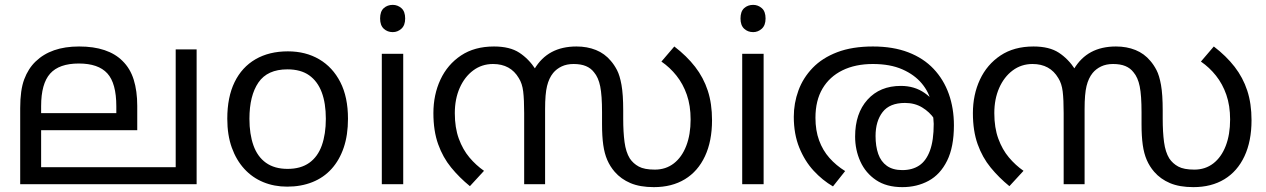

<svg xmlns="http://www.w3.org/2000/svg" viewBox="-20 -757 5202 789"><path d="M788 -554V0H63V-313Q63 -387 79.5 -431Q96 -475 126 -504Q158 -535 202.5 -550.5Q247 -566 305 -566Q365 -566 409.5 -551Q454 -536 483 -507Q515 -476 529.5 -429.5Q544 -383 544 -322V-222H149V-70H702V-554ZM304 -496Q223 -496 186 -454.5Q149 -413 149 -321V-292H458V-320Q458 -415 421 -455.5Q384 -496 304 -496Z M1410 -269Q1410 -202 1392.5 -150.5Q1375 -99 1342.5 -63Q1310 -27 1263.5 -8.5Q1217 10 1160 10Q1107 10 1062 -8.5Q1017 -27 984 -63Q951 -99 932.5 -150.5Q914 -202 914 -269Q914 -358 944 -419.5Q974 -481 1030 -513.5Q1086 -546 1163 -546Q1236 -546 1291.5 -513.5Q1347 -481 1378.5 -419.5Q1410 -358 1410 -269ZM1005 -269Q1005 -206 1021.5 -159.5Q1038 -113 1073 -88Q1108 -63 1162 -63Q1216 -63 1251 -88Q1286 -113 1302.5 -159.5Q1319 -206 1319 -269Q1319 -333 1302 -378Q1285 -423 1250.5 -447.5Q1216 -472 1161 -472Q1079 -472 1042 -418Q1005 -364 1005 -269Z M1637 -536V0H1549V-536ZM1594 -737Q1614 -737 1629.5 -723.5Q1645 -710 1645 -681Q1645 -653 1629.5 -639Q1614 -625 1594 -625Q1572 -625 1557 -639Q1542 -653 1542 -681Q1542 -710 1557 -723.5Q1572 -737 1594 -737Z M2349 -566Q2393 -566 2429 -551.5Q2465 -537 2490 -507Q2504 -491 2515.5 -469Q2527 -447 2534 -408Q2541 -369 2541 -303V-269Q2541 -214 2546.5 -173Q2552 -132 2568 -106Q2582 -85 2605 -72.5Q2628 -60 2671 -60Q2716 -60 2749 -85.5Q2782 -111 2800 -157.5Q2818 -204 2818 -266Q2818 -323 2802.5 -367.5Q2787 -412 2760 -446Q2733 -480 2698 -504L2751 -566Q2802 -527 2836.5 -482.5Q2871 -438 2888.5 -384.5Q2906 -331 2906 -263Q2906 -177 2877 -115Q2848 -53 2794.5 -20.5Q2741 12 2667 12Q2610 12 2571 -4.5Q2532 -21 2506 -51Q2487 -73 2475.5 -99.5Q2464 -126 2459 -161.5Q2454 -197 2454 -246V-295Q2454 -365 2446.5 -402Q2439 -439 2421 -460Q2408 -477 2387.5 -485.5Q2367 -494 2337 -494Q2309 -494 2288 -484Q2267 -474 2253 -457Q2236 -436 2228 -403.5Q2220 -371 2220 -309V0H2134V-292Q2134 -348 2130 -381Q2126 -414 2112 -436Q2095 -465 2068.5 -479.5Q2042 -494 2006 -494Q1960 -494 1924.5 -467.5Q1889 -441 1869 -395.5Q1849 -350 1849 -292Q1849 -232 1865.5 -187Q1882 -142 1909 -110Q1936 -78 1969 -55L1911 8Q1868 -27 1834 -68.5Q1800 -110 1780.5 -164.5Q1761 -219 1761 -292Q1761 -368 1790 -430Q1819 -492 1874.5 -529Q1930 -566 2010 -566Q2075 -566 2114 -540.5Q2153 -515 2181 -472L2176 -473Q2204 -520 2247 -543Q2290 -566 2349 -566Z M3118 -536V0H3030V-536ZM3075 -737Q3095 -737 3110.5 -723.5Q3126 -710 3126 -681Q3126 -653 3110.5 -639Q3095 -625 3075 -625Q3053 -625 3038 -639Q3023 -653 3023 -681Q3023 -710 3038 -723.5Q3053 -737 3075 -737Z M3567 -566Q3650 -566 3712.5 -542Q3775 -518 3816.5 -474Q3858 -430 3879 -371Q3900 -312 3900 -242Q3900 -153 3872 -96.5Q3844 -40 3796 -14Q3748 12 3688 12Q3623 12 3580 -17Q3537 -46 3515.5 -93.5Q3494 -141 3494 -196Q3494 -291 3545 -347.5Q3596 -404 3682 -404Q3738 -404 3779.5 -375Q3821 -346 3845 -301Q3869 -256 3871 -206L3846 -209Q3839 -240 3819.5 -268.5Q3800 -297 3769.5 -315.5Q3739 -334 3699 -334Q3636 -334 3607 -296.5Q3578 -259 3578 -198Q3578 -156 3589 -124.5Q3600 -93 3624.5 -75.5Q3649 -58 3688 -58Q3729 -58 3757.5 -77Q3786 -96 3801.5 -138Q3817 -180 3817 -248Q3817 -250 3815.5 -270Q3814 -290 3810 -310Q3809 -315 3809 -323Q3809 -331 3807 -335Q3798 -378 3768 -414Q3738 -450 3688 -472Q3638 -494 3567 -494Q3495 -494 3442 -468Q3389 -442 3360 -393Q3331 -344 3331 -273Q3331 -221 3346 -180Q3361 -139 3388.5 -108Q3416 -77 3453 -54L3403 9Q3360 -16 3323.5 -55.5Q3287 -95 3264.5 -150.5Q3242 -206 3242 -277Q3242 -333 3261 -385Q3280 -437 3319.5 -478Q3359 -519 3420.5 -542.5Q3482 -566 3567 -566Z M4566 -566Q4610 -566 4646 -551.5Q4682 -537 4707 -507Q4721 -491 4732.5 -469Q4744 -447 4751 -408Q4758 -369 4758 -303V-269Q4758 -214 4763.5 -173Q4769 -132 4785 -106Q4799 -85 4822 -72.5Q4845 -60 4888 -60Q4933 -60 4966 -85.5Q4999 -111 5017 -157.5Q5035 -204 5035 -266Q5035 -323 5019.5 -367.5Q5004 -412 4977 -446Q4950 -480 4915 -504L4968 -566Q5019 -527 5053.5 -482.5Q5088 -438 5105.5 -384.5Q5123 -331 5123 -263Q5123 -177 5094 -115Q5065 -53 5011.5 -20.5Q4958 12 4884 12Q4827 12 4788 -4.5Q4749 -21 4723 -51Q4704 -73 4692.5 -99.5Q4681 -126 4676 -161.5Q4671 -197 4671 -246V-295Q4671 -365 4663.5 -402Q4656 -439 4638 -460Q4625 -477 4604.5 -485.5Q4584 -494 4554 -494Q4526 -494 4505 -484Q4484 -474 4470 -457Q4453 -436 4445 -403.5Q4437 -371 4437 -309V0H4351V-292Q4351 -348 4347 -381Q4343 -414 4329 -436Q4312 -465 4285.5 -479.5Q4259 -494 4223 -494Q4177 -494 4141.5 -467.5Q4106 -441 4086 -395.5Q4066 -350 4066 -292Q4066 -232 4082.5 -187Q4099 -142 4126 -110Q4153 -78 4186 -55L4128 8Q4085 -27 4051 -68.5Q4017 -110 3997.5 -164.5Q3978 -219 3978 -292Q3978 -368 4007 -430Q4036 -492 4091.5 -529Q4147 -566 4227 -566Q4292 -566 4331 -540.5Q4370 -515 4398 -472L4393 -473Q4421 -520 4464 -543Q4507 -566 4566 -566Z"/></svg>

Font: lmalayalam85
Style: Book
Weight: 400
Designer: Jelle Bosma - Monotype Design Team
Foundry: Monotype Imaging Inc.
Version: Version 2.003